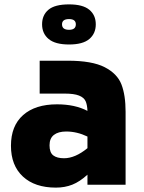

<svg xmlns="http://www.w3.org/2000/svg" viewBox="-20 -843 658 876"><path d="M30 0ZM553 -333V0H379V-46Q344 -14 310 -0.5Q276 13 235 13Q139 13 84.5 -37.5Q30 -88 30 -178Q30 -269 85.5 -318Q141 -367 240 -367Q322 -367 379 -337Q378 -365 370.5 -381.5Q363 -398 340.5 -407Q318 -416 275 -416H161V-566H290Q400 -566 457.5 -536.5Q515 -507 534 -458Q553 -409 553 -333ZM379 -167V-220Q331 -243 282 -243Q246 -243 226 -227.5Q206 -212 206 -180Q206 -147 223 -134Q240 -121 272 -121Q323 -121 379 -167ZM172 -732Q172 -774 201 -798.5Q230 -823 295 -823Q358 -823 387.5 -798.5Q417 -774 417 -732Q417 -690 387.5 -665Q358 -640 295 -640Q232 -640 202 -665Q172 -690 172 -732ZM326 -732Q326 -756 295 -756Q263 -756 263 -732Q263 -707 295 -707Q326 -707 326 -732Z"/></svg>

Font: Biryani Heavy
Style: Regular
Weight: 900
Designer: Dan Reynolds and Mathieu Réguer
Foundry: Dan Reynolds and Mathieu Réguer
Version: Version 1.003; ttfautohint (v1.1) -l 5 -r 5 -G 72 -x 0 -D la